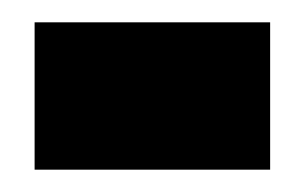

<svg xmlns="http://www.w3.org/2000/svg" viewBox="-20 -352 273 172"><path d="M11 -200V-332H222V-200Z"/></svg>

Font: Bricolage Grotesque 48pt Condensed ExtraBold
Style: Regular
Weight: 800
Width: 3
Designer: Mathieu Triay
Foundry: Atelier Triay
Version: Version 1.001;gftools[0.9.33.dev8+g029e19f]